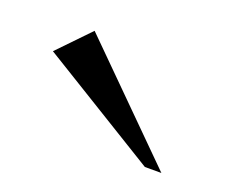

<svg xmlns="http://www.w3.org/2000/svg" viewBox="-49 -749 376 320"><g transform="rotate(20 139.0 -588.5)"><path d="M229.5 -496.1 19.5 -625 73.2 -680.7 258.8 -496.1Z"/></g></svg>

Font: Happy Times at the IKOB
Style: Regular
Weight: 400
Designer: Lucas Le Bihan
Foundry: Lucas Le Bihan
Version: Version 1.000;PS 1.0;hotconv 1.0.88;makeotf.lib2.5.647800